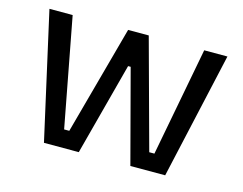

<svg xmlns="http://www.w3.org/2000/svg" viewBox="-75 -604 910 719"><g transform="rotate(15 380.0 -245.0)"><path d="M725 -490 615 0H480L385 -359H375L280 0H145L35 -490H125L205 -68H225L340 -490H420L535 -68H555L635 -490Z"/></g></svg>

Font: Iceland
Style: Regular
Weight: 400
Designer: Cyreal (www.cyreal.org)
Foundry: Cyreal (www.cyreal.org)
Version: Version 1.001